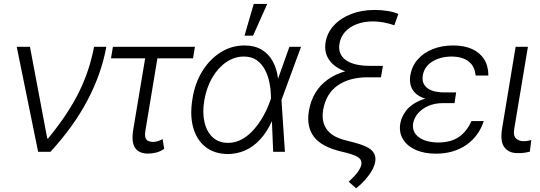

<svg xmlns="http://www.w3.org/2000/svg" viewBox="-20 -789 2807 998"><path d="M178.2 0 66.9 -545.9H135.7L225.6 -69.3H230Q285.2 -136.7 325.2 -197.5Q365.2 -258.3 393.1 -315.7Q420.9 -373 439.2 -429.7Q457.5 -486.3 469.2 -545.9H532.7Q507.3 -405.3 434.8 -267.8Q362.3 -130.4 242.2 0Z M993.2 -545.9 983.4 -485.8H557.1L566.9 -545.9ZM744.6 -545.9H808.1L736.3 -112.8Q731.4 -85.4 736.6 -72.3Q741.7 -59.1 752.7 -55.2Q763.7 -51.3 776.4 -51.3Q789.1 -51.3 802.2 -55.9Q815.4 -60.5 825.2 -65.9L833.5 -15.1Q811 -0.5 790.3 4.4Q769.5 9.3 749 9.3Q702.6 9.3 682.4 -20.3Q662.1 -49.8 672.4 -114.3Z M1162.6 11.7Q1093.3 10.7 1047.4 -25.9Q1001.5 -62.5 983.9 -127.2Q966.3 -191.9 980.5 -275.9Q993.2 -356.9 1031.7 -419.2Q1070.3 -481.4 1127 -517.1Q1183.6 -552.7 1251 -552.7Q1303.2 -552.7 1339.8 -531Q1376.5 -509.3 1397.9 -470.2Q1419.4 -431.2 1425.3 -378.4L1450.2 -380.4L1442.9 -272.5L1460.9 0H1399.9L1388.2 -287.6Q1387.7 -323.7 1380.4 -360.1Q1373 -396.5 1356.9 -427Q1340.8 -457.5 1314.2 -476.3Q1287.6 -495.1 1247.6 -495.1Q1198.2 -495.1 1155.5 -465.6Q1112.8 -436 1083 -384.8Q1053.2 -333.5 1042 -267.6Q1031.2 -203.6 1043 -153.6Q1054.7 -103.5 1085.9 -75Q1117.2 -46.4 1165.5 -46.4Q1203.6 -46.4 1237.3 -64.9Q1271 -83.5 1298.8 -115Q1326.7 -146.5 1348.1 -184.8Q1369.6 -223.1 1383.3 -262.2L1484.4 -545.9H1544.9L1443.8 -271.5L1414.1 -162.6L1394 -160.6Q1367.7 -102.5 1332.3 -64.2Q1296.9 -25.9 1254.2 -7.1Q1211.4 11.7 1162.6 11.7ZM1251 -603.5 1298.8 -768.6H1369.1L1295.4 -603.5Z M2050.3 -716.3 2029.8 -657.7Q1972.7 -677.2 1919.9 -677.7Q1872.1 -677.7 1834.7 -663.6Q1797.4 -649.4 1773.9 -623.5Q1750.5 -597.7 1744.6 -562Q1735.4 -507.3 1777.1 -477.1Q1818.8 -446.8 1902.3 -446.8H1970.2L1962.4 -399.9H1892.1Q1818.4 -400.4 1766.1 -421.4Q1713.9 -442.4 1689 -480.5Q1664.1 -518.6 1672.4 -569.8Q1680.7 -619.1 1715.6 -657Q1750.5 -694.8 1805.4 -716.1Q1860.4 -737.3 1927.2 -737.3Q1962.9 -737.3 1995.6 -731.9Q2028.3 -726.6 2050.3 -716.3ZM1895.5 -434.1H1967.3L1960.4 -387.2H1891.1Q1795.4 -387.2 1734.9 -344.5Q1674.3 -301.8 1659.7 -217.8Q1649.9 -158.7 1677 -118.7Q1704.1 -78.6 1771.5 -61L1821.8 -47.9Q1888.2 -30.8 1912.4 -7.1Q1936.5 16.6 1930.2 52.7Q1926.3 74.2 1913.3 97.2Q1900.4 120.1 1879.6 143.8Q1858.9 167.5 1831.5 189.9L1792.5 155.8Q1827.6 123 1841.6 102.5Q1855.5 82 1858.4 66.4Q1861.8 45.4 1846.4 32Q1831.1 18.6 1784.7 6.3L1753.4 -1.5Q1652.3 -25.4 1612.3 -77.4Q1572.3 -129.4 1585.4 -211.4Q1603.5 -318.8 1684.6 -376.2Q1765.6 -433.6 1895.5 -434.1Z M2285.6 -287.1H2347.2L2342.8 -252.9H2280.8Q2241.7 -252.9 2208.7 -239.3Q2175.8 -225.6 2154.3 -201.7Q2132.8 -177.7 2127.4 -147.5Q2120.6 -103.5 2156.5 -76.2Q2192.4 -48.8 2259.3 -48.3Q2324.2 -48.8 2365.7 -77.4Q2407.2 -106 2430.2 -159.7H2494.6Q2481.9 -120.6 2459.2 -89.6Q2436.5 -58.6 2404.8 -36.4Q2373 -14.2 2333.3 -2.2Q2293.5 9.8 2246.1 9.8Q2184.6 9.8 2140.1 -10.3Q2095.7 -30.3 2074.5 -65.7Q2053.2 -101.1 2060.5 -146.5Q2066.4 -181.2 2090.6 -213.4Q2114.7 -245.6 2162.4 -266.4Q2210 -287.1 2285.6 -287.1ZM2344.2 -264.6H2282.2Q2226.6 -264.6 2191.4 -275.9Q2156.2 -287.1 2137.7 -306.2Q2119.1 -325.2 2113.8 -348.9Q2108.4 -372.6 2112.8 -397.9Q2121.1 -445.8 2151.4 -480.2Q2181.6 -514.6 2229 -533.7Q2276.4 -552.7 2335.4 -552.7Q2393.1 -552.7 2433.8 -534.2Q2474.6 -515.6 2496.6 -480.7Q2518.6 -445.8 2518.6 -396.5H2452.1Q2448.2 -444.3 2416 -469.5Q2383.8 -494.6 2327.1 -495.1Q2267.1 -494.6 2226.1 -468.3Q2185.1 -441.9 2177.7 -397Q2170.9 -357.4 2198.7 -333.3Q2226.6 -309.1 2289.6 -308.6H2351.1Z M2660.2 -545.9H2724.1L2652.8 -118.2Q2647 -82.5 2662.6 -68.8Q2678.2 -55.2 2700.2 -55.2Q2713.4 -55.2 2725.3 -57.4Q2737.3 -59.6 2741.7 -61L2733.9 -0.5Q2725.1 2 2709.2 4.6Q2693.4 7.3 2669.9 6.8Q2626 7.3 2602.5 -22.5Q2579.1 -52.2 2589.4 -118.2Z"/></svg>

Font: Inter Tight Light
Style: Italic
Weight: 300
Italic angle: -9.39999°
Designer: Rasmus Andersson
Foundry: rsms
Version: Version 3.004